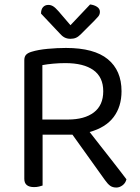

<svg xmlns="http://www.w3.org/2000/svg" viewBox="-20 -834 629 861"><path d="M171 -2Q165 0 155 2.5Q145 5 133 5Q89 5 89 -32V-564Q89 -580 97 -588.5Q105 -597 122 -602Q151 -611 193.5 -615Q236 -619 276 -619Q402 -619 463.5 -568.5Q525 -518 525 -425Q525 -356 489.5 -309Q454 -262 382 -242Q407 -210 432 -178Q457 -146 479.5 -117.5Q502 -89 519.5 -66Q537 -43 547 -30Q543 -13 529.5 -3Q516 7 502 7Q485 7 474 -1Q463 -9 451 -26L305 -230H171ZM285 -298Q359 -298 401 -330Q443 -362 443 -425Q443 -488 399 -519.5Q355 -551 273 -551Q246 -551 218.5 -548.5Q191 -546 170 -542V-298ZM384 -814Q402 -812 415 -803.5Q428 -795 428 -781Q428 -769 420.5 -760Q413 -751 402 -740L342 -680Q331 -669 320.5 -664.5Q310 -660 296 -660Q281 -660 269.5 -666Q258 -672 247 -685L164 -773Q164 -792 173 -802Q182 -812 197 -812Q208 -812 218 -806Q228 -800 242 -784L296 -721Z"/></svg>

Font: Baloo Bhai 2
Style: Regular
Weight: 400
Designer: Supriya Tembe, Noopur Datye and Ek Type
Foundry: Ek Type
Version: Version 1.640;PS 1.000;hotconv 16.6.51;makeotf.lib2.5.65220;